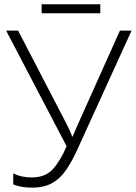

<svg xmlns="http://www.w3.org/2000/svg" viewBox="-20 -855 628 885"><path d="M586.4 -713.9 335.4 -163.1Q311.5 -110.8 284.9 -71.8Q258.3 -32.7 220.9 -11.5Q183.6 9.8 128.4 9.8Q99.1 9.8 77.9 5.6Q56.6 1.5 41 -4.9V-55.7Q78.6 -37.1 125.5 -37.1Q188 -37.1 222.4 -74Q256.8 -110.8 287.1 -180.7L8.3 -713.9H63.5L284.7 -287.6Q293.5 -271.5 299.8 -256.8Q306.2 -242.2 313 -225.6H314.9Q320.8 -239.7 327.4 -255.6Q334 -271.5 340.3 -284.7L532.7 -713.9ZM442.4 -835.4V-793.9H171.9V-835.4Z"/></svg>

Font: Open Sans Light
Style: Regular
Weight: 300
Designer: Monotype Design Team
Foundry: Monotype Imaging Inc.
Version: Version 3.000; ttfautohint (v1.8.4)